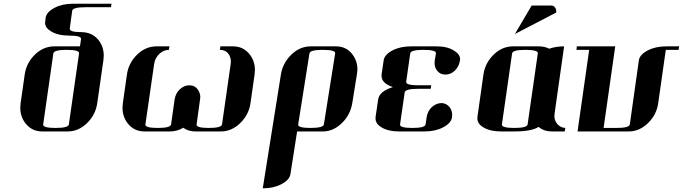

<svg xmlns="http://www.w3.org/2000/svg" viewBox="-20 -712 3699 1040"><path d="M89.8 -127.9Q89.8 -136.2 91.8 -153.8L113.8 -308.1Q122.6 -371.1 169.9 -417Q215.3 -460.9 274.9 -460.9H413.1L418.9 -500Q421.9 -519 357.9 -519Q294.4 -519 256.8 -542Q224.1 -561.5 224.1 -588.9Q224.1 -589.8 224.6 -592.5Q225.1 -595.2 225.1 -596.2L227.1 -615.2Q231.4 -646.5 275.9 -669.9Q317.9 -691.9 377 -691.9H584L581.1 -672.9H442.9Q374 -672.9 371.1 -653.8L357.9 -558.1Q355 -538.1 418 -538.1Q480.5 -538.1 515.1 -493.2Q542 -457.5 542 -410.2Q542 -402.3 540 -384.8L506.8 -153.8Q498 -90.3 451.2 -44.9Q404.8 0 347.2 0H209Q151.9 0 117.2 -44.9Q89.8 -81.1 89.8 -127.9ZM213.9 -38.1Q210.9 -19 280.8 -19Q350.1 -19 353 -38.1L408.2 -422.9Q411.1 -441.9 340.8 -441.9Q272 -441.9 269 -422.9Z M643.6 -127.9Q643.6 -136.2 645.5 -153.8L667.5 -308.1Q676.3 -371.1 723.6 -417Q769 -460.9 828.6 -460.9H897.9L894.5 -441.9Q866.2 -441.9 842.8 -419.9Q818.8 -396 814.9 -365.2L767.6 -38.1Q764.6 -19 834.5 -19Q903.8 -19 906.7 -38.1L925.8 -172.9Q930.7 -206.1 953.6 -228Q977.1 -250 1005.9 -250Q1034.7 -250 1050.8 -228Q1064.9 -208.5 1064.9 -186Q1064.9 -180.2 1063.5 -172.9L1044.9 -38.1Q1042 -19 1110.8 -19Q1179.7 -19 1182.6 -38.1L1229.5 -365.2Q1230.5 -370.1 1230.5 -377.9Q1230.5 -402.3 1217.8 -419.9Q1201.7 -441.9 1170.9 -441.9L1173.8 -460.9H1242.7Q1298.8 -460.9 1333.5 -416Q1360.8 -379.9 1360.8 -333Q1360.8 -325.7 1358.9 -308.1L1336.9 -153.8Q1328.1 -90.8 1280.8 -44.9Q1234.4 0 1176.8 0H1038.6Q1000 0 972.7 -20Q939.5 0 900.9 0H762.7Q705.6 0 670.9 -44.9Q643.6 -81.1 643.6 -127.9ZM763.7 -4.9Z M1403.3 308.1 1501.5 -308.1Q1511.2 -370.6 1558.1 -416Q1604.5 -460.9 1663.1 -460.9H1800.3Q1856.9 -460.9 1890.1 -416Q1916 -380.4 1916 -336.4Q1916 -327.6 1913.1 -308.1L1888.2 -153.8Q1877.9 -89.8 1831.5 -44.9Q1785.2 0 1728.5 0H1589.4L1553.2 231Q1548.8 262.2 1503.4 286.1Q1461.4 308.1 1403.3 308.1ZM1595.2 -38.1Q1592.3 -19 1661.1 -19Q1731.4 -19 1734.4 -38.1L1795.4 -422.9Q1798.3 -441.9 1728.5 -441.9Q1659.2 -441.9 1656.2 -422.9Z M2014.2 -69.8V-77.1L2028.3 -172.9Q2034.2 -217.3 2107.9 -240.2Q2046.9 -261.2 2046.9 -299.8V-308.1L2058.1 -384.8Q2062.5 -416 2106 -439Q2147.9 -460.9 2207 -460.9H2345.2Q2402.8 -460.9 2439 -438Q2472.2 -418 2472.2 -391.1Q2472.2 -390.1 2471.7 -387.5Q2471.2 -384.8 2471.2 -383.8Q2466.8 -352.5 2444.3 -330.1Q2422.4 -308.1 2392.1 -308.1Q2363.3 -308.1 2347.2 -330.1Q2334 -346.7 2334 -371.1Q2334 -379.9 2335 -384.8L2341.3 -422.9Q2344.2 -441.9 2273.9 -441.9Q2205.1 -441.9 2202.1 -422.9L2180.2 -269Q2177.2 -250 2247.1 -250H2315.9L2313 -231H2244.1Q2174.8 -231 2171.9 -210.9L2147 -38.1Q2144 -19 2213.9 -19Q2282.2 -19 2285.2 -38.1L2291 -77.1Q2295.4 -108.4 2317.9 -130.9Q2340.8 -152.3 2370.1 -153.8Q2397.5 -153.8 2416 -130.9Q2429.2 -112.8 2429.2 -89.8Q2429.2 -80.1 2428.2 -76.2Q2423.8 -44.9 2379.9 -22Q2337.9 0 2280.3 0H2141.1Q2083 0 2046.9 -22Q2014.2 -41.5 2014.2 -69.8Z M2565.9 -69.8V-77.1L2598.6 -308.1Q2607.4 -371.1 2654.8 -417Q2700.2 -460.9 2759.8 -460.9H2897.9Q2930.2 -460.9 2955.1 -448.2Q2991.2 -460.9 3035.6 -460.9L2983.9 -96.2Q2982.9 -92.3 2982.9 -83Q2982.9 -61.5 2997.1 -42Q3014.6 -20.5 3042 -19L3039.1 0H2969.7Q2926.3 0 2897 -24.9Q2862.3 0 2762.7 0H2693.8Q2634.8 0 2598.6 -22Q2565.9 -41.5 2565.9 -69.8ZM2698.7 -38.1Q2695.8 -19 2765.6 -19Q2835 -19 2837.9 -38.1L2893.1 -422.9Q2896 -441.9 2825.7 -441.9Q2756.8 -441.9 2753.9 -422.9ZM2769 -527.8 2859.9 -682.1H2964.8Q2979 -682.1 2986.8 -670.9Q2995.1 -659.2 2992.7 -644Z M3102.5 -441.9 3104.5 -460.9H3312.5L3249.5 -19H3319.3Q3388.7 -19 3391.6 -38.1L3440.4 -384.8Q3444.8 -416 3488.8 -439Q3530.8 -460.9 3589.4 -460.9H3658.7L3655.8 -441.9H3586.4L3545.4 -153.8Q3536.6 -90.3 3489.7 -44.9Q3443.4 0 3385.7 0H3108.4L3171.4 -441.9Z"/></svg>

Font: Hjet
Style: Italic
Weight: 400
Designer: T. Christopher White
Version: Version 1.2